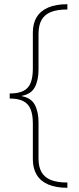

<svg xmlns="http://www.w3.org/2000/svg" viewBox="-20 -734 377 912"><path d="M300 158Q246 158 209.5 142.5Q173 127 154.5 96.5Q136 66 136 23V-148Q136 -190 125 -216Q114 -242 90 -254Q66 -266 26 -266V-290Q66 -290 90 -301.5Q114 -313 125 -339Q136 -365 136 -408V-579Q136 -623 154.5 -653Q173 -683 209.5 -698.5Q246 -714 300 -714V-689Q252 -689 222 -677Q192 -665 177.5 -639.5Q163 -614 163 -573V-404Q163 -353 145.5 -320Q128 -287 84 -279V-277Q128 -269 145.5 -236Q163 -203 163 -152V20Q163 59 177.5 84Q192 109 222 121Q252 133 300 133Z"/></svg>

Font: Noto Sans Cham Thin
Style: Regular
Weight: 250
Version: Version 2.002